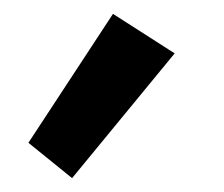

<svg xmlns="http://www.w3.org/2000/svg" viewBox="-20 -756 323 277"><path d="M143 -736 21 -550 84 -499 232 -679Z"/></svg>

Font: Mint Spirit
Style: Bold
Weight: 700
Designer: HARENDAL Hirwen
Foundry: Arkandis Digital Foundry.
Version: Version 1.004;FFEdit